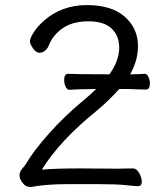

<svg xmlns="http://www.w3.org/2000/svg" viewBox="-20 -733 640 757"><path d="M493 -440Q527 -440 550 -442H551Q559 -442 565 -430Q571 -418 571 -404Q571 -380 556 -380L513 -381Q502 -382 478 -382H450Q413 -340 362 -297Q214 -177 145 -64Q195 -69 294 -69L440 -68L505 -69Q518 -69 528.5 -51Q539 -33 539 -16Q539 1 524 1Q514 1 476.5 -3Q439 -7 368 -7H245Q164 -7 103 4H98Q81 4 69 -12Q57 -28 57 -40Q57 -52 62 -60Q67 -68 73 -74.5Q79 -81 83 -88Q112 -138 174 -207.5Q236 -277 310 -338Q337 -360 359 -382L295 -381L254 -379H253Q244 -379 238.5 -391.5Q233 -404 233 -418Q233 -442 249 -442Q285 -440 403 -440H411L417 -448Q450 -498 450 -545Q450 -592 420 -620.5Q390 -649 328.5 -649Q267 -649 227.5 -622Q188 -595 171 -551Q167 -541 157.5 -533Q148 -525 135 -525Q122 -525 110 -542.5Q98 -560 98 -570.5Q98 -581 112 -604Q126 -627 154 -652Q224 -713 322 -713Q420 -713 472 -667Q524 -621 524 -552Q524 -494 493 -440Z"/></svg>

Font: QiushuiShotai Bright
Style: Regular
Weight: 400
Designer: Christian Thalmann (Catharsis Fonts)
Version: Version 1.250;